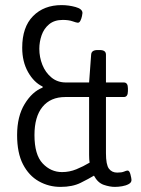

<svg xmlns="http://www.w3.org/2000/svg" viewBox="-20 -726 551 752"><path d="M217 6Q171 6 132 -16Q93 -38 70 -82.5Q47 -127 47 -197Q47 -270 76.5 -318.5Q106 -367 147 -383V-387Q113 -403 90 -443.5Q67 -484 67 -539Q67 -620 109.5 -663Q152 -706 221 -706Q249 -706 276 -698.5Q303 -691 303 -675Q303 -672 301 -662.5Q299 -653 295 -645Q291 -637 285 -637Q280 -637 264.5 -642.5Q249 -648 226 -648Q193 -648 172.5 -631Q152 -614 143 -588Q134 -562 134 -535Q134 -502 146 -472Q158 -442 181.5 -422.5Q205 -403 238 -403H329L337 -512Q338 -530 362 -530H371Q395 -530 395 -512V-403H465Q481 -403 481 -380V-369Q481 -346 465 -346H395V-126Q395 -81 406.5 -65.5Q418 -50 439 -50Q457 -50 466 -54Q475 -58 480 -58Q487 -58 491 -42.5Q495 -27 495 -21Q495 -11 484 -5Q473 1 458 3.5Q443 6 430 6Q410 6 386.5 -2Q363 -10 348 -38Q328 -26 296 -10Q264 6 217 6ZM223 -52Q252 -52 279 -63Q306 -74 331 -89Q329 -101 329 -119V-346H236Q178 -346 146.5 -307.5Q115 -269 115 -197Q115 -120 147 -86Q179 -52 223 -52Z"/></svg>

Font: Asap Condensed Light
Style: Regular
Weight: 300
Width: 3
Designer: Pablo Cosgaya
Foundry: Omnibus-Type
Version: Version 3.001; ttfautohint (v1.8.4.7-5d5b)